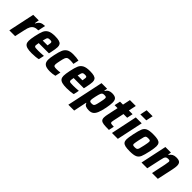

<svg xmlns="http://www.w3.org/2000/svg" viewBox="217 -2029 3514 3514"><g transform="rotate(45 1974.0 -272.0)"><path d="M111 -510H255L240 -423H248Q276 -479 312 -498.5Q348 -518 409 -518L378 -375Q320 -375 285.5 -358Q251 -341 230 -302.5Q209 -264 195 -195L152 0H3Z M388 -113Q388 -164 407 -254Q429 -359 452 -411.5Q475 -464 524.5 -491Q574 -518 669 -518Q738 -518 776 -507Q814 -496 830 -472.5Q846 -449 846 -409Q846 -365 822 -254L813 -215H548Q538 -163 538 -151Q538 -132 546 -123.5Q554 -115 574.5 -112.5Q595 -110 640 -110Q697 -110 781 -117L758 -9Q728 -1 680.5 3.5Q633 8 588 8Q512 8 468.5 -4.5Q425 -17 406.5 -43.5Q388 -70 388 -113ZM691 -300 694 -313Q702 -356 702 -371Q702 -392 691.5 -398.5Q681 -405 652 -405Q622 -405 608 -398Q594 -391 586 -370.5Q578 -350 567 -300Z M884 -122Q884 -172 903 -259Q924 -358 946 -410Q968 -462 1013 -490Q1058 -518 1141 -518Q1227 -518 1289 -503L1266 -395Q1226 -402 1175 -402Q1133 -402 1113 -392Q1093 -382 1081 -352.5Q1069 -323 1055 -255Q1039 -181 1039 -156Q1039 -126 1054.5 -117Q1070 -108 1113 -108Q1158 -108 1210 -115L1187 -8Q1121 8 1060 8Q962 8 923 -23.5Q884 -55 884 -122Z M1292 -113Q1292 -164 1311 -254Q1333 -359 1356 -411.5Q1379 -464 1428.5 -491Q1478 -518 1573 -518Q1642 -518 1680 -507Q1718 -496 1734 -472.5Q1750 -449 1750 -409Q1750 -365 1726 -254L1717 -215H1452Q1442 -163 1442 -151Q1442 -132 1450 -123.5Q1458 -115 1478.5 -112.5Q1499 -110 1544 -110Q1601 -110 1685 -117L1662 -9Q1632 -1 1584.5 3.5Q1537 8 1492 8Q1416 8 1372.5 -4.5Q1329 -17 1310.5 -43.5Q1292 -70 1292 -113ZM1595 -300 1598 -313Q1606 -356 1606 -371Q1606 -392 1595.5 -398.5Q1585 -405 1556 -405Q1526 -405 1512 -398Q1498 -391 1490 -370.5Q1482 -350 1471 -300Z M1879 -510H2023L2013 -448H2022Q2044 -488 2076 -503Q2108 -518 2148 -518Q2216 -518 2245.5 -492Q2275 -466 2275 -399Q2275 -347 2257 -254Q2236 -151 2212 -95Q2188 -39 2154 -15.5Q2120 8 2066 8Q2014 8 1983 -6Q1952 -20 1941 -56H1933L1880 199H1729ZM2106 -255Q2123 -330 2123 -358Q2123 -381 2112 -387.5Q2101 -394 2070 -394Q2042 -394 2027.5 -385.5Q2013 -377 2003 -354Q1991 -326 1975.5 -255.5Q1960 -185 1960 -159Q1960 -135 1971 -126Q1982 -117 2012 -117Q2044 -117 2058 -125Q2072 -133 2082 -159.5Q2092 -186 2106 -255Z M2354 -97Q2354 -135 2369 -201L2410 -394H2333L2358 -510H2435L2466 -658H2618L2587 -510H2683L2659 -394H2563L2519 -187Q2511 -147 2511 -139Q2511 -118 2529.5 -111.5Q2548 -105 2602 -105L2580 0Q2487 0 2442 -6Q2397 -12 2375.5 -32.5Q2354 -53 2354 -97Z M2786 -608 2814 -743H2969L2940 -608ZM2659 0 2766 -510H2919L2811 0Z M2929 -106Q2929 -148 2951 -255Q2976 -374 2997.5 -424.5Q3019 -475 3065.5 -496.5Q3112 -518 3211 -518Q3287 -518 3329.5 -507.5Q3372 -497 3390 -472.5Q3408 -448 3408 -403Q3408 -357 3387 -255Q3361 -135 3339.5 -85Q3318 -35 3271.5 -13.5Q3225 8 3126 8Q3049 8 3007 -2.5Q2965 -13 2947 -37.5Q2929 -62 2929 -106ZM3237 -255Q3255 -339 3255 -366Q3255 -388 3243.5 -394.5Q3232 -401 3199 -401Q3164 -401 3149.5 -392.5Q3135 -384 3126 -358Q3117 -332 3101 -255Q3101 -255 3094 -220Q3093 -213 3087.5 -185Q3082 -157 3082 -143Q3082 -122 3093.5 -115.5Q3105 -109 3138 -109Q3173 -109 3188 -117.5Q3203 -126 3212 -152.5Q3221 -179 3237 -255Z M3532 -510H3676L3666 -448H3675Q3719 -518 3809 -518Q3875 -518 3901 -494.5Q3927 -471 3927 -417Q3927 -376 3913 -311L3846 0H3696L3754 -272Q3768 -346 3768 -360Q3768 -381 3758 -387Q3748 -393 3722 -393Q3691 -393 3675 -381.5Q3659 -370 3650 -343.5Q3641 -317 3629 -258L3573 0H3424Z"/></g></svg>

Font: Saira Semi Condensed
Style: Bold Italic
Weight: 700
Width: 4
Italic angle: -12°
Designer: Hector Gatti with collaboration of the Omnibus-Type team
Foundry: Omnibus-Type
Version: Version 1.001; ttfautohint (v1.8)